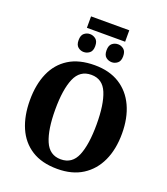

<svg xmlns="http://www.w3.org/2000/svg" viewBox="-179 -1146 1114 1279"><g transform="rotate(20 377.5 -506.0)"><path d="M243 -941V-1022H514V-941ZM277 -782Q255 -782 237 -796.5Q219 -811 219 -845Q219 -880 237 -894.5Q255 -909 277 -909Q300 -909 318.5 -894.5Q337 -880 337 -845Q337 -811 318.5 -796.5Q300 -782 277 -782ZM477 -782Q453 -782 435 -796.5Q417 -811 417 -845Q417 -880 435 -894.5Q453 -909 477 -909Q498 -909 516.5 -894.5Q535 -880 535 -845Q535 -811 516.5 -796.5Q498 -782 477 -782ZM378 10Q268 10 195.5 -36Q123 -82 87 -165Q51 -248 51 -359Q51 -470 87 -552Q123 -634 195.5 -679.5Q268 -725 379 -725Q483 -725 555.5 -679.5Q628 -634 666 -551.5Q704 -469 704 -358Q704 -247 666 -164.5Q628 -82 555.5 -36Q483 10 378 10ZM378 -58Q459 -58 491.5 -137Q524 -216 524 -358Q524 -500 491.5 -578.5Q459 -657 379 -657Q298 -657 264.5 -578.5Q231 -500 231 -358Q231 -216 264.5 -137Q298 -58 378 -58Z"/></g></svg>

Font: Noto Serif SemiCondensed ExtraBold
Style: Regular
Weight: 800
Width: 4
Designer: Monotype Design Team
Foundry: Monotype Imaging Inc.
Version: Version 2.015